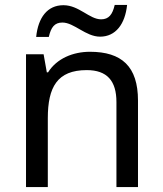

<svg xmlns="http://www.w3.org/2000/svg" viewBox="-20 -755 658 775"><path d="M126 -606H177C186 -645 200 -664 232 -664C279 -664 326 -607 384 -607C447 -607 485 -658 493 -735H443C434 -696 419 -677 388 -677C341 -677 299 -734 236 -734C171 -734 134 -684 126 -606ZM343 -546C275 -546 209 -519 174 -463H169L156 -536H85V0H173V-278C173 -403 211 -472 330 -472C412 -472 450 -429 450 -343V0H537V-349C537 -487 471 -546 343 -546Z"/></svg>

Font: Noto Sans Sunuwar
Style: Regular
Weight: 400
Designer: Anshuman Pandey
Foundry: Jamra Patel LLC
Version: Version 1.000